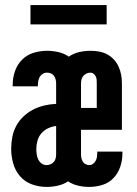

<svg xmlns="http://www.w3.org/2000/svg" viewBox="-20 -728 540 756"><path d="M163 8Q134 8 106 -2Q78 -12 59 -34Q40 -56 32 -84.5Q24 -113 24 -142Q24 -165 28.5 -188.5Q33 -212 44 -232.5Q55 -253 72.5 -269.5Q90 -286 110.5 -296.5Q131 -307 154 -312.5Q177 -318 201 -319V-400Q201 -408 199 -415.5Q197 -423 192.5 -429.5Q188 -436 180.5 -439Q173 -442 165 -442Q156 -442 148 -437Q140 -432 136 -424.5Q132 -417 130.5 -408Q129 -399 129 -391Q129 -390 129 -389.5Q129 -389 129 -388H30Q30 -390 30 -391.5Q30 -393 30 -395Q30 -422 39 -448Q48 -474 67 -493Q86 -512 112 -520Q138 -528 165 -528Q187 -528 209.5 -523Q232 -518 251 -505Q270 -518 292 -523Q314 -528 337 -528Q354 -528 370.5 -525Q387 -522 402 -514Q417 -506 428.5 -493.5Q440 -481 447 -465.5Q454 -450 457 -433.5Q460 -417 460 -400V-217H299V-120Q299 -113 300.5 -105.5Q302 -98 306 -91.5Q310 -85 317 -81.5Q324 -78 331 -78Q340 -78 346.5 -83Q353 -88 357 -95.5Q361 -103 362 -111.5Q363 -120 363 -128Q363 -129 363 -129.5Q363 -130 363 -131H462Q462 -129 462 -127Q462 -125 462 -123Q462 -97 453.5 -71.5Q445 -46 427 -27Q409 -8 383.5 0Q358 8 331 8Q309 8 287.5 3Q266 -2 248 -14Q230 -2 208 3Q186 8 163 8ZM299 -303H361V-400Q361 -407 360.5 -414Q360 -421 357 -427Q354 -433 348.5 -437.5Q343 -442 336 -442Q328 -442 320.5 -438.5Q313 -435 308 -429Q303 -423 301 -415.5Q299 -408 299 -400ZM163 -78Q171 -78 178.5 -81Q186 -84 191.5 -90Q197 -96 199 -104Q201 -112 201 -120V-232Q184 -230 168.5 -222.5Q153 -215 142.5 -202.5Q132 -190 127.5 -174Q123 -158 123 -141Q123 -131 124.5 -120.5Q126 -110 130.5 -100.5Q135 -91 143.5 -84.5Q152 -78 163 -78ZM100 -632V-708H400V-632Z"/></svg>

Font: Zed Mono Semibold
Style: Regular
Weight: 600
Monospace: yes
Designer: Belleve Invis
Foundry: Belleve Invis
Version: Version 1.0.0; ttfautohint (v1.8.4)